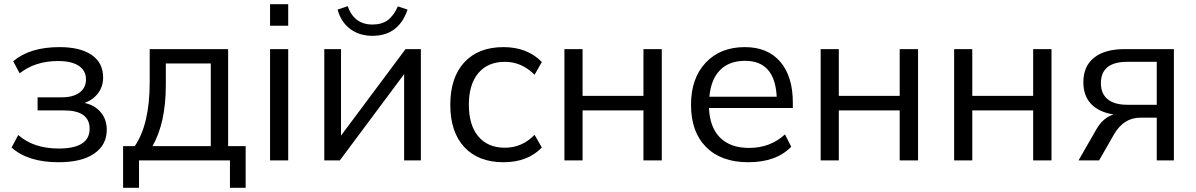

<svg xmlns="http://www.w3.org/2000/svg" viewBox="-20 -777 5794 930"><path d="M263.7 8.8Q115.2 8.8 36.1 -62.5L68.4 -123Q142.6 -57.6 264.6 -57.6Q414.1 -57.6 414.1 -153.3Q414.1 -242.2 290 -242.2H162.1V-305.7H281.2Q334 -305.7 365.2 -328.6Q396.5 -351.6 396.5 -392.6Q396.5 -434.6 361.8 -458Q327.1 -481.4 261.7 -481.4Q150.4 -481.4 75.2 -421.9L43.9 -480.5Q125 -548.8 267.6 -548.8Q369.1 -548.8 424.3 -510.7Q479.5 -472.7 479.5 -401.4Q479.5 -358.4 455.1 -325.7Q430.7 -293 389.6 -278.3Q439.5 -267.6 468.3 -232.9Q497.1 -198.2 497.1 -148.4Q497.1 -75.2 436.5 -33.2Q376 8.8 263.7 8.8Z M576.2 132.8V-69.3H632.8Q705.1 -174.8 705.1 -378.9V-539.1H1085V-69.3H1169.9V132.8H1093.8V0H653.3V132.8ZM718.8 -69.3H1001V-469.7H783.2V-365.2Q783.2 -182.6 718.8 -69.3Z M1288.1 -652.3V-756.8H1376V-652.3ZM1288.1 0V-539.1H1376V0Z M1550.8 0V-539.1H1631.8V-120.1L1944.3 -539.1H2018.6V0H1937.5V-418L1626 0ZM1615.2 -730.5 1664.1 -747.1Q1695.3 -658.2 1784.2 -658.2Q1829.1 -658.2 1857.9 -679.2Q1886.7 -700.2 1907.2 -746.1L1954.1 -730.5Q1911.1 -603.5 1784.2 -603.5Q1720.7 -603.5 1676.3 -636.7Q1631.8 -669.9 1615.2 -730.5Z M2418.9 8.8Q2296.9 8.8 2229 -64.5Q2161.1 -137.7 2161.1 -269.5Q2161.1 -401.4 2229 -475.1Q2296.9 -548.8 2418.9 -548.8Q2534.2 -548.8 2604.5 -476.6L2569.3 -415Q2506.8 -477.5 2425.8 -477.5Q2342.8 -477.5 2296.9 -422.9Q2251 -368.2 2251 -269.5Q2251 -170.9 2296.9 -116.2Q2342.8 -61.5 2425.8 -61.5Q2508.8 -61.5 2569.3 -124L2604.5 -62.5Q2536.1 8.8 2418.9 8.8Z M2713.9 0V-539.1H2801.8V-312.5H3096.7V-539.1H3185.5V0H3096.7V-242.2H2801.8V0Z M3604.5 8.8Q3473.6 8.8 3400.4 -64.5Q3327.1 -137.7 3327.1 -269.5Q3327.1 -397.5 3397.9 -473.1Q3468.8 -548.8 3587.9 -548.8Q3698.2 -548.8 3759.3 -478Q3820.3 -407.2 3820.3 -279.3V-253.9H3414.1Q3418 -160.2 3467.8 -110.4Q3517.6 -60.5 3608.4 -60.5Q3710.9 -60.5 3782.2 -126L3812.5 -66.4Q3740.2 8.8 3604.5 8.8ZM3416 -308.6H3742.2Q3733.4 -482.4 3588.9 -482.4Q3512.7 -482.4 3468.3 -438Q3423.8 -393.6 3416 -308.6Z M3955.1 0V-539.1H4043V-312.5H4337.9V-539.1H4426.8V0H4337.9V-242.2H4043V0Z M4601.6 0V-539.1H4689.5V-312.5H4984.4V-539.1H5073.2V0H4984.4V-242.2H4689.5V0Z M5291 -151.4Q5323.2 -207 5374 -222.7Q5303.7 -233.4 5265.6 -272.9Q5227.5 -312.5 5227.5 -378.9Q5227.5 -456.1 5279.3 -497.6Q5331.1 -539.1 5427.7 -539.1H5666V0H5583V-207H5503.9Q5423.8 -207 5377 -127.9L5303.7 0H5204.1ZM5312.5 -374Q5312.5 -323.2 5345.2 -296.4Q5377.9 -269.5 5440.4 -269.5H5583V-477.5H5440.4Q5312.5 -477.5 5312.5 -374Z"/></svg>

Font: Min Sans
Style: Regular
Weight: 400
Designer: Jinseong-Kim, NotoSansCJK, Nunito
Foundry: Jinseong-Kim
Version: Version 1.400;Glyphs 3.1.2 (3151)